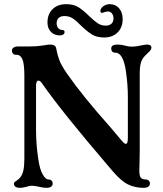

<svg xmlns="http://www.w3.org/2000/svg" viewBox="-20 -892 784 922"><path d="M47 -10Q47 -15 50.5 -18Q54 -21 62.5 -26.5Q71 -32 77 -40Q88 -53 92.5 -75Q97 -97 97 -130V-529Q97 -587 87 -609Q77 -630 57 -629H55Q47 -629 42 -635Q37 -641 37 -649Q37 -657 44.5 -663Q52 -669 67 -669H122Q154 -669 173.5 -672Q193 -675 196 -675Q210 -678 221 -678Q247 -678 250 -659Q255 -630 264.5 -604.5Q274 -579 302 -538Q378 -429 511 -280L559 -223Q577 -201 584 -201Q594 -201 594 -229V-428Q594 -484 585 -548Q572 -639 534 -639Q524 -639 519 -644.5Q514 -650 514 -659Q514 -678 544 -678Q562 -678 580 -673Q583 -672 593 -670Q603 -668 615 -668Q632 -668 658 -674Q680 -678 686 -678Q707 -678 707 -663Q707 -657 703 -651.5Q699 -646 691.5 -639Q684 -632 678 -626Q662 -610 656.5 -590.5Q651 -571 651 -539V-170L650 -108Q649 -95 649 -75Q649 -62 651 -50Q656 -30 680 -30Q689 -30 694.5 -24.5Q700 -19 700 -10Q700 -2 692.5 4Q685 10 670 10Q629 10 595.5 -6Q562 -22 522 -69Q514 -79 498 -97Q274 -359 183 -490Q173 -505 164 -505Q159 -505 156 -498.5Q153 -492 153 -480V-270Q153 -199 164 -127Q171 -79 185 -54.5Q199 -30 213 -30Q223 -30 228 -24.5Q233 -19 233 -10Q233 -1 225.5 4.5Q218 10 203 10Q188 10 168 5Q163 4 152 2Q141 0 132 0Q120 0 107 5Q103 6 94 8Q85 10 77 10Q47 10 47 -10ZM369 -769Q347 -792 329.5 -803.5Q312 -815 289 -815Q272 -815 262 -806Q252 -797 252 -781Q252 -766 259.5 -757Q267 -748 280 -748Q290 -748 290 -738Q290 -731 284 -726.5Q278 -722 268 -722Q241 -722 224.5 -739Q208 -756 208 -784Q208 -824 232.5 -848Q257 -872 298 -872Q333 -872 356.5 -857.5Q380 -843 409 -814Q433 -791 449.5 -780Q466 -769 488 -769Q505 -769 515 -778Q525 -787 525 -803Q525 -818 517.5 -827.5Q510 -837 498 -837Q491 -837 476 -832L470 -830Q462 -830 462 -840Q462 -846 465 -850Q471 -860 482.5 -866Q494 -872 507 -872Q535 -872 552 -852Q569 -832 569 -800Q569 -760 544.5 -736Q520 -712 480 -712Q445 -712 421.5 -726.5Q398 -741 369 -769Z"/></svg>

Font: Raigarh Medium
Style: Regular
Weight: 500
Designer: jaikishan Patel
Foundry: MagicType
Version: Version 1.000